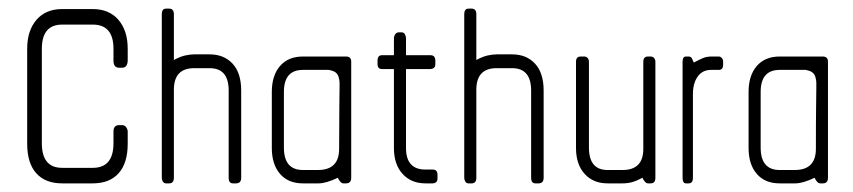

<svg xmlns="http://www.w3.org/2000/svg" viewBox="-20 -425 1978 445"><path d="M195 0H124Q85 0 64 -23.5Q43 -47 43 -92V-312Q43 -354 64.5 -379Q86 -404 124 -404H195Q233 -404 254.5 -379Q276 -354 276 -312V-285Q276 -278 273 -273Q270 -268 263 -268H256Q243 -268 243 -285V-312Q243 -368 195 -368H124Q77 -368 77 -312V-93Q77 -36 124 -36H195Q243 -36 243 -93V-120Q243 -135 256 -135H263Q269 -135 272.5 -130Q276 -125 276 -120V-92Q276 -47 255 -23.5Q234 0 195 0Z M527 0H520Q510 0 510 -13V-215Q510 -267 466 -267H430Q383 -267 383 -217V-13Q383 0 372 0H365Q360 0 357.5 -4Q355 -8 355 -13V-392Q355 -405 365 -405H372Q383 -405 383 -392V-286Q398 -294 409.5 -296.5Q421 -299 430 -299H466Q499 -299 519 -277.5Q539 -256 539 -215V-13Q539 0 527 0Z M782 0H776Q769 0 763 -13Q736 0 718 0H682Q648 0 629 -22Q610 -44 610 -82V-212Q610 -250 629 -272Q648 -294 682 -294H782Q794 -294 794 -282V-13Q794 0 782 0ZM767 -234Q767 -238 765 -246Q763 -253 758 -257Q753 -261 742 -263H682Q638 -263 638 -212V-83Q638 -31 682 -31H717Q766 -31 766 -80Q766 -148 766.5 -179Q767 -210 767 -221Z M983 0H966Q933 0 913 -22Q893 -44 893 -82V-265H865Q855 -265 855 -277V-284Q855 -297 865 -297H893V-336Q893 -341 896 -345.5Q899 -350 904 -350H911Q916 -350 918.5 -345.5Q921 -341 921 -336V-297H978Q989 -297 989 -284V-277Q989 -270 985.5 -267.5Q982 -265 978 -265H921V-82Q921 -32 966 -32H983Q994 -32 994 -20V-12Q994 -5 990.5 -2.5Q987 0 983 0Z M1228 0H1221Q1211 0 1211 -13V-215Q1211 -267 1167 -267H1131Q1084 -267 1084 -217V-13Q1084 0 1073 0H1066Q1061 0 1058.5 -4Q1056 -8 1056 -13V-392Q1056 -405 1066 -405H1073Q1084 -405 1084 -392V-286Q1099 -294 1110.5 -296.5Q1122 -299 1131 -299H1167Q1200 -299 1220 -277.5Q1240 -256 1240 -215V-13Q1240 0 1228 0Z M1488 0H1482Q1475 0 1469 -13Q1456 -6 1445.5 -3Q1435 0 1423 0H1388Q1355 0 1335 -22Q1315 -44 1315 -82V-282Q1315 -294 1326 -294H1334Q1339 -294 1342 -290.5Q1345 -287 1345 -282V-83Q1345 -31 1388 -31H1423Q1471 -31 1471 -80V-282Q1471 -294 1482 -294H1488Q1493 -294 1496 -290.5Q1499 -287 1499 -282V-13Q1499 0 1488 0Z M1646 -263H1628Q1608 -263 1597 -247.5Q1586 -232 1586 -207V-13Q1586 0 1576 0H1570Q1562 0 1562 -13V-282Q1562 -294 1570 -294H1576Q1580 -294 1582 -292Q1584 -290 1588 -280Q1601 -287 1609.5 -290.5Q1618 -294 1629 -294H1646Q1650 -294 1653 -290.5Q1656 -287 1656 -282V-275Q1656 -263 1646 -263Z M1887 0H1881Q1874 0 1868 -13Q1841 0 1823 0H1787Q1753 0 1734 -22Q1715 -44 1715 -82V-212Q1715 -250 1734 -272Q1753 -294 1787 -294H1887Q1899 -294 1899 -282V-13Q1899 0 1887 0ZM1872 -234Q1872 -238 1870 -246Q1868 -253 1863 -257Q1858 -261 1847 -263H1787Q1743 -263 1743 -212V-83Q1743 -31 1787 -31H1822Q1871 -31 1871 -80Q1871 -148 1871.5 -179Q1872 -210 1872 -221Z"/></svg>

Font: Chathura
Style: Regular
Weight: 400
Designer: Appaji Ambarisha Darbha
Foundry: Aditya Fonts
Version: Version 1.001 2016